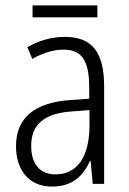

<svg xmlns="http://www.w3.org/2000/svg" viewBox="-20 -678 475 708"><path d="M339 -658H100V-614H339ZM219 -542C170 -542 122 -528 81 -504L99 -461C141 -484 179 -495 214 -495C280 -495 309 -457 309 -355V-314L238 -309C110 -300 39 -245 39 -139C39 -55 83 10 172 10C248 10 287 -30 312 -85H314L322 0H364V-359C364 -485 320 -542 219 -542ZM244 -267 310 -272V-216C310 -105 268 -35 185 -35C129 -35 95 -71 95 -140C95 -219 143 -260 244 -267Z"/></svg>

Font: Noto Sans Thai Cond Light
Style: Regular
Weight: 300
Width: 3
Designer: Monotype Design Team
Foundry: Monotype Imaging Inc.
Version: Version 2.002